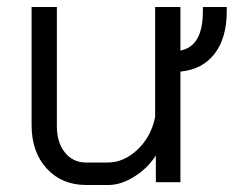

<svg xmlns="http://www.w3.org/2000/svg" viewBox="-20 -519 682 547"><path d="M626 -499V-487Q626 -411 591.5 -366Q557 -321 494 -315V0H424V-76Q401 -40 363 -16Q325 8 289 8H225Q156 8 113 -39Q70 -86 70 -162V-499H142V-160Q142 -113 165 -84.5Q188 -56 225 -56H287Q333 -56 372 -93Q411 -130 422 -186V-499H494V-375Q558 -387 558 -487V-499Z"/></svg>

Font: Stavian Regular
Style: Regular
Weight: 400
Version: Version 1.000; ttfautohint (v1.6)